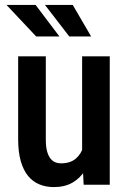

<svg xmlns="http://www.w3.org/2000/svg" viewBox="-20 -760 528 790"><path d="M317.9 -124.5V-528.3H431.6V0H324.2ZM334 -234.9 370.1 -235.8Q370.1 -182.6 360.4 -137.7Q350.6 -92.8 330.3 -59.8Q310.1 -26.9 278.1 -8.5Q246.1 9.8 201.7 9.8Q168.9 9.8 141.8 -1.5Q114.7 -12.7 95.5 -36.1Q76.2 -59.6 65.4 -97.2Q54.7 -134.8 54.7 -187V-528.3H168.5V-186Q168.5 -157.7 173.3 -138.9Q178.2 -120.1 187 -108.6Q195.8 -97.2 206.8 -92.5Q217.8 -87.9 230.5 -87.9Q269 -87.9 291.7 -107.2Q314.5 -126.5 324.2 -159.7Q334 -192.9 334 -234.9ZM224.6 -609.9 126.5 -739.7H6.8L128.9 -609.9ZM355 -609.9 279.3 -739.7H165L265.1 -609.9Z"/></svg>

Font: Roboto Condensed Medium
Style: Regular
Weight: 500
Designer: Christian Robertson
Foundry: Google
Version: Version 3.0